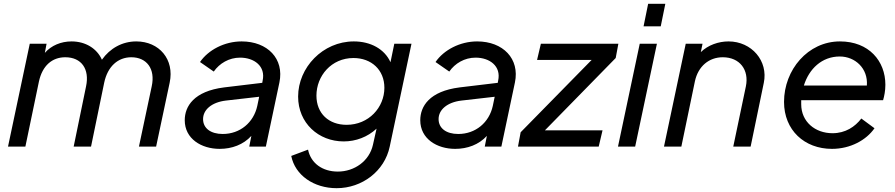

<svg xmlns="http://www.w3.org/2000/svg" viewBox="-20 -768 4692 1006"><path d="M694 -551C621 -551 556 -515 514 -455C488 -514 428 -551 355 -551C300 -551 249 -530 215 -491L224 -539H136L22 0H113L184 -341C202 -424 253 -468 322 -468C407 -468 450 -406 431 -316L366 0H457L526 -335C544 -420 598 -468 668 -468C748 -468 795 -408 775 -316L708 0H798L869 -335C895 -457 814 -551 694 -551Z M1246 -551C1156 -551 1071 -506 1028 -443L1100 -393C1130 -436 1180 -466 1238 -466C1311 -466 1373 -422 1356 -345L1354 -334L1154 -310C996 -290 948 -211 948 -138C948 -41 1035 12 1131 12C1195 12 1255 -10 1297 -56L1286 0H1373L1444 -336C1470 -460 1382 -551 1246 -551ZM1147 -66C1084 -66 1044 -96 1044 -144C1044 -193 1089 -232 1163 -241L1338 -261L1328 -213C1309 -126 1238 -66 1147 -66Z M2046 -539 2026 -442C1995 -511 1922 -551 1834 -551C1671 -551 1542 -414 1542 -262C1542 -123 1649 -27 1781 -27C1844 -27 1906 -50 1953 -94L1934 -9C1915 76 1837 131 1750 131C1670 131 1609 88 1594 16L1506 49C1526 150 1624 218 1744 218C1877 218 1995 129 2022 0L2136 -539ZM1796 -114C1703 -114 1638 -173 1638 -267C1638 -370 1716 -464 1832 -464C1926 -464 1994 -402 1994 -308C1994 -205 1912 -114 1796 -114Z M2480 -551C2390 -551 2305 -506 2262 -443L2334 -393C2364 -436 2414 -466 2472 -466C2545 -466 2607 -422 2590 -345L2588 -334L2388 -310C2230 -290 2182 -211 2182 -138C2182 -41 2269 12 2365 12C2429 12 2489 -10 2531 -56L2520 0H2607L2678 -336C2704 -460 2616 -551 2480 -551ZM2381 -66C2318 -66 2278 -96 2278 -144C2278 -193 2323 -232 2397 -241L2572 -261L2562 -213C2543 -126 2472 -66 2381 -66Z M2694 0H3117L3137 -85H2835L3206 -464L3220 -539H2814L2794 -454H3080L2708 -75Z M3352 -630H3442L3466 -748H3376ZM3218 0H3308L3422 -539H3332Z M3797 -551C3745 -551 3690 -532 3652 -495L3661 -539H3573L3459 0H3550L3621 -342C3638 -421 3695 -468 3767 -468C3856 -468 3906 -402 3888 -315L3822 0H3913L3982 -334C4006 -448 3919 -551 3797 -551Z M4607 -243C4613 -263 4619 -292 4619 -324C4619 -448 4533 -551 4381 -551C4213 -551 4088 -402 4088 -234C4088 -86 4195 12 4339 12C4436 12 4519 -34 4562 -96L4493 -147C4460 -104 4410 -70 4342 -70C4251 -70 4178 -130 4178 -222V-243ZM4380 -472C4460 -472 4529 -410 4522 -320H4192C4219 -407 4286 -472 4380 -472Z"/></svg>

Font: Plus Jakarta Text
Style: Italic
Weight: 400
Italic angle: -12°
Designer: Gumpita Rahayu
Foundry: Tokotype Studio
Version: Version 1.000;hotconv 1.0.109;makeotfexe 2.5.65596